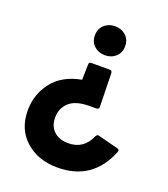

<svg xmlns="http://www.w3.org/2000/svg" viewBox="-138 -616 834 954"><g transform="rotate(20 278.5 -139.0)"><path d="M276 240Q173 240 107 181Q41 122 41 23Q41 -63 92.5 -128.5Q144 -194 243 -212L245 -293Q245 -306 256 -306H355Q367 -306 368 -293L372 -115Q372 -103 359 -102H323Q249 -102 215 -70.5Q181 -39 181 10Q181 55 209 81.5Q237 108 286 108Q367 108 401 29Q406 20 414 20L523 48Q533 50 533 58L532 64Q462 240 276 240ZM307 -365Q273 -365 250 -386Q227 -407 227 -441Q227 -476 250 -497Q273 -518 307 -518Q341 -518 364 -497Q387 -476 387 -441Q387 -407 364 -386Q341 -365 307 -365Z"/></g></svg>

Font: YamahaIndonesia935. App
Style: Bold
Weight: 700
Designer: Dalton Maag Ltd
Foundry: Dalton Maag Ltd
Version: Version 1.002; January 01, 2024; Regular/Italic